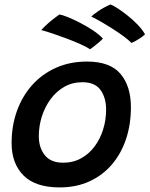

<svg xmlns="http://www.w3.org/2000/svg" viewBox="-20 -802 652 836"><path d="M239.5 14Q134 14 82.2 -38.2Q30.5 -90.5 30.5 -179Q30.5 -254.5 53.8 -319Q77 -383.5 120.2 -431.8Q163.5 -480 224 -507Q284.5 -534 359 -534Q459 -534 504.5 -480.5Q550 -427 550 -335Q550 -260.5 529 -197.2Q508 -134 467.8 -86.5Q427.5 -39 370 -12.5Q312.5 14 239.5 14ZM254.5 -93.5Q298.5 -93.5 333.2 -112.8Q368 -132 392.2 -164.8Q416.5 -197.5 429.2 -238.8Q442 -280 442 -324Q442 -377 417.5 -410.5Q393 -444 339 -444Q295 -444 260 -424Q225 -404 200.2 -370.2Q175.5 -336.5 162.2 -294.8Q149 -253 149 -209Q149 -159 175.2 -126.2Q201.5 -93.5 254.5 -93.5ZM239 -739Q250 -737.5 274 -728Q298 -718.5 327.2 -703.5Q356.5 -688.5 383.8 -670.5Q411 -652.5 428 -634Q423 -628 411 -617.8Q399 -607.5 387.8 -598.8Q376.5 -590 372 -587.5Q357.5 -597.5 331.2 -609.2Q305 -621 274 -632.8Q243 -644.5 212.8 -654.8Q182.5 -665 160 -671Q164 -676.5 176.2 -688.2Q188.5 -700 205.2 -713.8Q222 -727.5 239 -739ZM461 -782.5Q470 -780 489.5 -767.5Q509 -755 532.8 -736.5Q556.5 -718 577.8 -696.2Q599 -674.5 611.5 -652.5Q603 -644.5 590.8 -636.2Q578.5 -628 567.8 -622.2Q557 -616.5 552.5 -615Q540.5 -627.5 519.5 -643Q498.5 -658.5 473.2 -674.8Q448 -691 423 -705.5Q398 -720 377.5 -730Q384.5 -737.5 408.2 -753.8Q432 -770 461 -782.5Z"/></svg>

Font: Grandstander Thin Medium
Style: Italic
Weight: 500
Italic angle: -15°
Version: Version 1.200